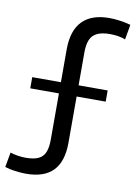

<svg xmlns="http://www.w3.org/2000/svg" viewBox="-92 -766 657 930"><g transform="rotate(10 236.5 -301.5)"><path d="M102 105Q77 105 47.5 101Q18 97 -2 90L11 17Q25 22 46 25.5Q67 29 87 29Q126 29 149 18.5Q172 8 182 -15.5Q192 -39 192 -78V-522Q192 -615 237 -661.5Q282 -708 370 -708Q394 -708 422.5 -704Q451 -700 475 -693L462 -619Q449 -625 428 -628.5Q407 -632 386 -632Q348 -632 324 -621Q300 -610 289.5 -586Q279 -562 279 -523V-79Q279 14 235 59.5Q191 105 102 105ZM51 -361H422V-306H51Z"/></g></svg>

Font: Pathway Extreme
Style: Regular
Weight: 400
Designer: Eduardo Rodriguez Tunni
Foundry: Eduardo Rodriguez Tunni
Version: Version 1.001;gftools[0.9.26]